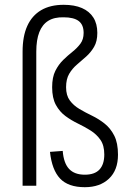

<svg xmlns="http://www.w3.org/2000/svg" viewBox="-20 -773 526 799"><path d="M333 6Q264 6 230 -30Q196 -66 188 -141L241 -145Q245 -94 267.5 -70Q290 -46 333 -46Q374 -46 394 -67.5Q414 -89 414 -130Q414 -168 398 -191Q382 -214 357.5 -229.5Q333 -245 305 -258.5Q277 -272 252.5 -290Q228 -308 212.5 -336.5Q197 -365 197 -410Q197 -452 210.5 -478.5Q224 -505 243 -523.5Q262 -542 281.5 -557.5Q301 -573 314.5 -591Q328 -609 328 -636Q328 -670 307.5 -685.5Q287 -701 245 -701Q206 -702 181 -686.5Q156 -671 143.5 -639Q131 -607 131 -558V0H74V-558Q74 -622 93.5 -665Q113 -708 151 -730.5Q189 -753 245 -753Q290 -753 321 -739.5Q352 -726 368.5 -700Q385 -674 385 -636Q385 -601 371.5 -578Q358 -555 339 -538Q320 -521 300.5 -504.5Q281 -488 268 -466Q255 -444 255 -410Q255 -376 270.5 -355Q286 -334 310.5 -319.5Q335 -305 363 -291.5Q391 -278 415.5 -258.5Q440 -239 455.5 -208.5Q471 -178 471 -129Q471 -65 433.5 -29.5Q396 6 333 6Z"/></svg>

Font: Pathway Extreme Condensed Thin
Style: Regular
Weight: 250
Width: 3
Version: Version 1.001;gftools[0.9.26]